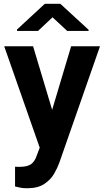

<svg xmlns="http://www.w3.org/2000/svg" viewBox="-20 -770 543 1003"><path d="M152.8 -528.3 252.4 -196.3 351.6 -528.3H502.4L290 79.6Q280.8 106 262.9 137.2Q245.1 168.5 211.4 190.9Q177.7 213.4 121.6 213.4Q101.6 213.4 88.9 210.9Q76.2 208.5 58.6 204.1V101.1Q64 101.1 70.1 101.3Q76.2 101.6 81.1 101.6Q123 101.6 142.3 87.6Q161.6 73.7 171.9 42.5L187.5 1.5L2 -528.3ZM295.4 -750 442.9 -614.3V-608.4H331.1L254.4 -679.7L178.7 -608.4H68.8V-615.7L213.9 -750Z"/></svg>

Font: Vazirmatn RD
Style: Bold
Weight: 700
Designer: Saber Rastikerdar
Foundry: Saber Rastikerdar
Version: Version 32.102